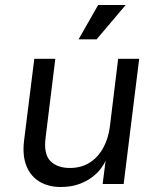

<svg xmlns="http://www.w3.org/2000/svg" viewBox="-20 -735 637 767"><path d="M536 -500 474 0H390L402 -94Q397 -81 384 -63Q371 -45 349 -28Q327 -11 295.5 0.5Q264 12 222 12Q174 12 138.5 -9Q103 -30 86 -71Q69 -112 76 -172L117 -500H201L162 -184Q154 -119 181.5 -91.5Q209 -64 259 -64Q305 -64 338.5 -85.5Q372 -107 392.5 -144.5Q413 -182 419 -230L452 -500ZM366 -578H294L372 -715H482Z"/></svg>

Font: Inclusive Sans
Style: Italic
Weight: 400
Italic angle: -7°
Designer: Olivia King
Foundry: Olivia King
Version: Version 2.004